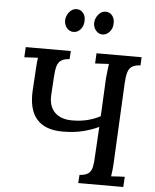

<svg xmlns="http://www.w3.org/2000/svg" viewBox="-61 -977 828 1027"><g transform="rotate(5 353.5 -463.0)"><path d="M398 0 401 -44Q433 -46 448.5 -58Q464 -70 469 -94Q474 -118 475 -155L484 -309Q447 -291 399 -279Q351 -267 290 -267Q197 -267 152 -317.5Q107 -368 112 -470Q115 -514 116.5 -543.5Q118 -573 119.5 -592.5Q121 -612 122 -625Q123 -638 125 -649L52 -645L55 -700H297L294 -656Q266 -655 250 -644.5Q234 -634 227.5 -612.5Q221 -591 219 -553L213 -456Q210 -396 242.5 -363.5Q275 -331 335 -331Q384 -331 422.5 -341.5Q461 -352 487 -367L497 -571Q499 -593 501.5 -613.5Q504 -634 506 -649L432 -645L435 -700H677L675 -656Q646 -655 630 -644.5Q614 -634 607.5 -612.5Q601 -591 599 -554L578 -134Q577 -107 574.5 -85.5Q572 -64 570 -51Q588 -53 607.5 -53.5Q627 -54 643 -55L640 0ZM458 -803Q437 -803 422.5 -820Q408 -837 408 -862Q410 -888 426.5 -907Q443 -926 464 -926Q487 -926 500.5 -908.5Q514 -891 512 -866Q512 -840 495.5 -821.5Q479 -803 458 -803ZM302 -803Q281 -803 266.5 -820Q252 -837 252 -862Q254 -888 270.5 -907Q287 -926 308 -926Q331 -926 344.5 -908.5Q358 -891 356 -866Q356 -840 340 -821.5Q324 -803 302 -803Z"/></g></svg>

Font: Lora Medium
Style: Italic
Weight: 500
Italic angle: -3°
Designer: Olga Karpushina, Alexei Vanyashin (Cyrillic)
Foundry: Cyreal
Version: Version 3.004